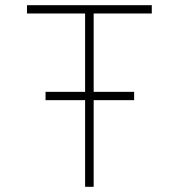

<svg xmlns="http://www.w3.org/2000/svg" viewBox="-20 -720 690 740"><path d="M155.5 -334V-366H497V-334ZM308 0V-668H84V-700H565V-668H341V0Z"/></svg>

Font: Trispace Thin Thin
Style: Regular
Weight: 250
Version: Version 1.210